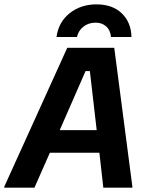

<svg xmlns="http://www.w3.org/2000/svg" viewBox="-55 -872 683 892"><path d="M-35 0V-5L257.5 -650H475.8L560 -5V0H425L406.7 -162.5H176.7L105 0ZM342.5 -541.7 222.5 -267.5H394.2L362.5 -541.7ZM207.5 -700Q216.7 -769.2 268.3 -810.4Q320 -851.7 393.3 -851.7Q467.5 -851.7 510.8 -810Q554.2 -768.3 555.8 -700H460.8Q457.5 -732.5 437.5 -750Q417.5 -767.5 386.7 -766.7Q354.2 -765.8 331.7 -747.5Q309.2 -729.2 302.5 -700Z"/></svg>

Font: Familjen Grotesk GF
Style: Bold Italic
Weight: 700
Designer: Anders Wikstroem, Jonas Baeckman, Matilda Gysing, Kristian Moeller
Foundry: Familjen STHML AB
Version: Version 2.000; Beta; Release 4; Build 6